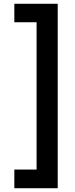

<svg xmlns="http://www.w3.org/2000/svg" viewBox="-20 -831 397 1018"><path d="M286 167H56V68H174V-713H56V-811H286Z"/></svg>

Font: DM Sans 16pt SemiBold
Style: Regular
Weight: 600
Version: Version 4.004;gftools[0.9.30]